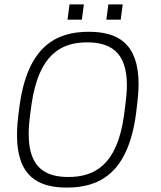

<svg xmlns="http://www.w3.org/2000/svg" viewBox="-20 -840 730 870"><path d="M295 -820 286 -751H351L360 -820ZM471 -820 462 -751H527L536 -820ZM283 10C430 10 562 -54 597 -330C605 -394 608 -428 608 -458C608 -648 509 -696 382 -696C235 -696 104 -631 68 -356C59 -291 57 -258 57 -228C57 -38 156 10 283 10ZM290 -38C189 -38 110 -77 110 -232C110 -257 111 -286 123 -368C156 -595 258 -648 375 -648C475 -648 555 -609 555 -454C555 -428 553 -400 542 -318C511 -91 407 -38 290 -38Z"/></svg>

Font: Chivo Light
Style: Italic
Weight: 300
Italic angle: -8°
Designer: Hector Gatti
Foundry: Omnibus-Type
Version: Version 1.003;PS 001.003;hotconv 1.0.70;makeotf.lib2.5.58329